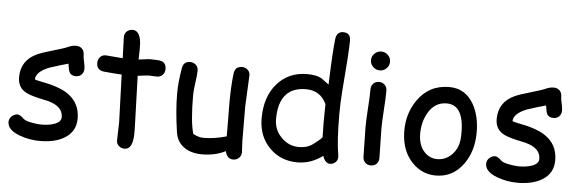

<svg xmlns="http://www.w3.org/2000/svg" viewBox="-51 -944 3460 1150"><g transform="rotate(5 1679.0 -369.5)"><path d="M397.5 -376Q370.6 -376 359.9 -394Q352.5 -406.7 347.2 -446.8Q310.5 -437.5 234.4 -412.6Q155.8 -381.3 155.3 -335.4Q169.9 -330.1 184.1 -327.6Q296.4 -307.6 351.1 -272.5Q430.7 -221.2 430.7 -124Q430.7 -44.4 361.8 -3.9Q304.7 29.3 217.3 29.3Q153.3 29.3 95.2 7.8Q20 -19.5 20 -68.4Q20 -87.9 35.4 -102.5Q50.8 -117.2 70.3 -117.2Q85.4 -117.2 109.4 -93.8Q121.1 -82.5 162.1 -75.2Q194.8 -69.3 217.3 -69.3Q258.3 -69.3 289.6 -79.1Q335 -93.3 335 -124Q335 -190.4 242.2 -213.9L191.4 -225.1Q126.5 -239.3 99.1 -258.3Q59.6 -285.6 59.6 -340.8Q59.6 -442.9 155.8 -486.3Q185.1 -499.5 249.5 -517.8Q314 -536.1 341.8 -548.8Q361.8 -557.6 385.3 -557.6Q406.2 -557.6 419.7 -543.9Q433.1 -530.3 433.1 -508.3Q433.1 -494.1 439.2 -466.8Q445.3 -439.5 445.3 -425.3Q445.3 -403.3 431.9 -389.6Q418.5 -376 397.5 -376Z M881.3 -416Q871.1 -416 857.2 -417Q843.3 -418 833 -418Q821.8 -418 766.6 -410.6L775.9 -122.1L776.4 -100.6L776.9 -75.7Q778.8 31.2 725.6 31.2Q706.1 31.2 691.7 18.6Q677.2 5.9 677.2 -13.2Q677.2 -31.7 678.7 -68.8Q680.2 -106 680.2 -124.5L670.4 -409.7Q634.8 -411.1 562 -418Q518.6 -423.8 518.6 -466.3Q518.6 -487.8 531.7 -502Q544.9 -516.1 565.4 -516.1L668 -507.8Q668 -532.7 665.8 -574.5Q663.6 -616.2 663.6 -634.8Q663.6 -655.3 677.7 -668.7Q691.9 -682.1 712.4 -682.1Q756.3 -682.1 763.7 -610.4Q765.1 -592.3 765.1 -566.9L764.2 -538.6L763.7 -508.3Q824.2 -516.1 833 -516.1Q883.8 -516.1 899.4 -511.2Q929.2 -501.5 929.2 -465.3Q929.2 -443.8 915.8 -429.9Q902.3 -416 881.3 -416Z M1424.3 -285.2Q1424.3 -250 1424.8 -179.7Q1425.3 -109.4 1425.3 -74.2Q1425.3 -63.5 1427 -41.5Q1428.7 -19.5 1428.7 -8.8Q1428.7 12.2 1414.6 25.6Q1400.4 39.1 1379.9 39.1Q1342.3 39.1 1332 -7.3Q1271 24.4 1191.4 24.4Q1127.4 24.4 1085.4 -3.9Q1039.1 -35.2 1030.3 -95.2Q1011.2 -224.6 1011.2 -325.7Q1011.2 -392.6 1025.9 -478Q1032.7 -520.5 1072.3 -520.5Q1093.3 -520.5 1107.4 -507.1Q1121.6 -493.7 1121.6 -472.7Q1121.6 -450.2 1114.5 -400.9Q1107.4 -351.6 1107.4 -325.7Q1107.4 -244.1 1112.8 -186Q1118.2 -127.9 1128.9 -92.8Q1145 -84 1160.6 -79.3Q1176.3 -74.7 1191.4 -74.7Q1256.8 -74.7 1329.6 -95.7L1329.1 -194.8L1328.1 -289.6Q1328.1 -395 1337.4 -472.7Q1342.8 -517.6 1384.8 -517.6Q1405.8 -517.6 1419.9 -503.9Q1434.1 -490.2 1433.1 -469.7Z M1995.6 -431.2Q1989.7 -359.4 1989.7 -287.6Q1989.7 -125 2004.9 -42Q2005.9 -35.2 2005.9 -30.8Q2005.9 -11.2 1992.2 1.5Q1978.5 14.2 1960.4 14.2Q1930.2 14.2 1916 -29.8Q1880.9 -3.9 1843 9.3Q1805.2 22.5 1764.2 22.5Q1663.1 22.5 1596.7 -44.9Q1528.3 -113.8 1528.3 -221.7Q1528.3 -352.1 1597.4 -430.7Q1666.5 -509.3 1776.9 -509.3Q1833.5 -509.3 1864.3 -491.7L1910.2 -458Q1917 -663.6 1926.3 -734.9Q1932.6 -778.3 1970.7 -778.3Q2015.1 -778.3 2015.1 -731Q2015.1 -663.1 1995.6 -431.2ZM1778.8 -418.5Q1696.8 -418.5 1655.8 -369.9Q1614.7 -321.3 1614.7 -223.6Q1614.7 -160.6 1659.4 -115.2Q1704.1 -69.8 1764.2 -69.8Q1805.2 -69.8 1833.5 -85Q1850.1 -93.8 1887.7 -125.5Q1895 -131.8 1901.9 -140.6L1900.4 -225.1L1900.9 -281.7L1901.9 -339.4Q1883.3 -378.9 1852.5 -398.7Q1821.8 -418.5 1778.8 -418.5Z M2208 -569.3Q2184.6 -569.3 2167.5 -585.9Q2150.4 -602.5 2150.4 -626Q2150.4 -649.4 2167.5 -666Q2184.6 -682.6 2208 -682.6Q2231.4 -682.6 2248.3 -666Q2265.1 -649.4 2265.1 -626Q2265.1 -602.5 2248.3 -585.9Q2231.4 -569.3 2208 -569.3ZM2248.5 -221.7Q2248.5 -192.4 2250.2 -134Q2252 -75.7 2252 -46.4Q2252 -24.9 2238.8 -11.2Q2225.6 2.4 2204.1 2.4Q2183.1 2.4 2169.7 -11.2Q2156.2 -24.9 2156.2 -46.4Q2156.2 -75.7 2154.5 -134Q2152.8 -192.4 2152.8 -221.7Q2152.8 -267.6 2157.7 -336.2Q2162.6 -404.8 2162.6 -450.7Q2162.6 -472.7 2176 -486.3Q2189.5 -500 2210.4 -500Q2231.4 -500 2244.9 -486.3Q2258.3 -472.7 2258.3 -450.7Q2258.3 -404.8 2253.4 -336.2Q2248.5 -267.6 2248.5 -221.7Z M2596.7 28.8Q2514.6 28.8 2455.6 -31.7Q2389.6 -99.1 2386.2 -212.9Q2383.3 -323.2 2441.9 -407.2Q2510.3 -506.3 2632.3 -506.3Q2730 -506.3 2780.3 -417Q2820.3 -344.7 2818.8 -243.2Q2817.4 -134.8 2762.2 -58.1Q2699.7 28.8 2596.7 28.8ZM2626 -407.2Q2554.2 -407.7 2514.2 -338.9Q2482.4 -283.7 2482.4 -212.9Q2482.4 -142.1 2521 -102.5Q2553.2 -69.8 2596.7 -69.8Q2647.5 -69.8 2684.1 -106.9Q2725.6 -147.9 2728 -217.8Q2734.9 -406.7 2626 -407.2Z M3269 -376Q3242.2 -376 3231.4 -394Q3224.1 -406.7 3218.8 -446.8Q3182.1 -437.5 3106 -412.6Q3027.3 -381.3 3026.9 -335.4Q3041.5 -330.1 3055.7 -327.6Q3168 -307.6 3222.7 -272.5Q3302.2 -221.2 3302.2 -124Q3302.2 -44.4 3233.4 -3.9Q3176.3 29.3 3088.9 29.3Q3024.9 29.3 2966.8 7.8Q2891.6 -19.5 2891.6 -68.4Q2891.6 -87.9 2907 -102.5Q2922.4 -117.2 2941.9 -117.2Q2957 -117.2 2981 -93.8Q2992.7 -82.5 3033.7 -75.2Q3066.4 -69.3 3088.9 -69.3Q3129.9 -69.3 3161.1 -79.1Q3206.5 -93.3 3206.5 -124Q3206.5 -190.4 3113.8 -213.9L3063 -225.1Q2998 -239.3 2970.7 -258.3Q2931.2 -285.6 2931.2 -340.8Q2931.2 -442.9 3027.3 -486.3Q3056.6 -499.5 3121.1 -517.8Q3185.5 -536.1 3213.4 -548.8Q3233.4 -557.6 3256.8 -557.6Q3277.8 -557.6 3291.3 -543.9Q3304.7 -530.3 3304.7 -508.3Q3304.7 -494.1 3310.8 -466.8Q3316.9 -439.5 3316.9 -425.3Q3316.9 -403.3 3303.5 -389.6Q3290 -376 3269 -376Z"/></g></svg>

Font: Candra Sangkala
Style: Regular
Weight: 400
Designer: R.S. Wihananto
Foundry: R.S. Wihananto
Version: Version 2.0.1